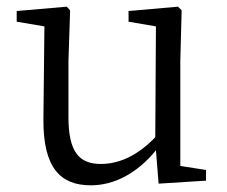

<svg xmlns="http://www.w3.org/2000/svg" viewBox="-20 -541 679 575"><path d="M520 -44V-358L524 -510L513 -521L365 -508V-476L447 -462L445 -130C394 -77 339 -50 282 -50C217 -50 185 -86 185 -190V-358L190 -510L180 -521L30 -508V-476L113 -462L110 -184C109 -37 162 14 252 14C322 14 391 -22 447 -91L455 9L597 0V-32Z"/></svg>

Font: Noto Serif CJK JP
Style: Regular
Weight: 400
Designer: Ryoko NISHIZUKA 西塚涼子 (kana & ideographs); Frank Grießhammer (Latin, Greek & Cyrillic); Wenlong ZHANG 张文龙 (bopomofo); San
Foundry: Adobe Systems Incorporated
Version: Version 1.000;PS 1;hotconv 16.6.53;makeotf.lib2.5.65590